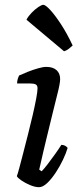

<svg xmlns="http://www.w3.org/2000/svg" viewBox="-20 -778 333 798"><path d="M142 0Q126 0 105.5 -8.5Q85 -17 69 -28Q53 -39 50 -46Q53 -53 60 -79Q67 -105 76.5 -142Q86 -179 96.5 -220Q107 -261 116 -300Q125 -339 130.5 -368.5Q136 -398 136 -411Q136 -423 128.5 -427Q121 -431 107 -431H51Q51 -441 54 -450.5Q57 -460 59 -464Q74 -471 95.5 -479.5Q117 -488 138 -494Q159 -500 172 -500Q200 -500 215 -486.5Q230 -473 230 -449Q230 -441 227 -424.5Q224 -408 217 -381Q210 -354 200 -312.5Q190 -271 175.5 -212Q161 -153 143 -73L153 -66Q163 -76 178 -95.5Q193 -115 209 -137.5Q225 -160 235 -176Q244 -176 251 -172Q258 -168 261 -163Q255 -142 242 -114.5Q229 -87 211.5 -60.5Q194 -34 176 -17Q158 0 142 0ZM246 -565 90 -696Q97 -710 111 -724.5Q125 -739 139 -748.5Q153 -758 160 -758Q169 -758 188.5 -737Q208 -716 233 -678Q258 -640 282 -589Q277 -584 267 -576Q257 -568 246 -565Z"/></svg>

Font: Texturina Medium
Style: Italic
Weight: 500
Italic angle: -11°
Designer: Guillermo Torres Carreño
Foundry: Omnibus-Type
Version: Version 1.002